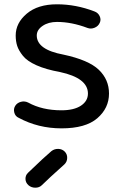

<svg xmlns="http://www.w3.org/2000/svg" viewBox="-20 -575 571 893"><path d="M266 22Q158 22 67 -27Q51 -34 46.5 -51.5Q42 -69 51 -83Q60 -97 77.5 -101.5Q95 -106 111 -98Q176 -62 266 -62Q324 -62 356.5 -83.5Q389 -105 389 -140Q389 -212 259 -240Q193 -252 149.5 -271.5Q106 -291 86.5 -315.5Q67 -340 60 -361.5Q53 -383 53 -410Q53 -468 104.5 -511.5Q156 -555 245 -555Q333 -555 419 -522Q436 -516 443.5 -500Q451 -484 444 -469Q437 -453 420 -446Q403 -439 387 -445Q313 -473 245 -473Q205 -473 178 -454.5Q151 -436 151 -410Q151 -344 275 -321Q392 -296 439.5 -250.5Q487 -205 487 -140Q487 -72 432.5 -25Q378 22 266 22ZM113 287Q99 275 98.5 257.5Q98 240 111 228Q190 152 219 128Q233 117 251 117.5Q269 118 281 130Q293 142 292.5 160Q292 178 279 190Q204 257 175 286Q163 298 144.5 298Q126 298 113 287Z"/></svg>

Font: Hoogli
Style: Bold
Weight: 700
Designer: Anand Singh Naorem
Foundry: Brand New Type
Version: Version 1.00 b007